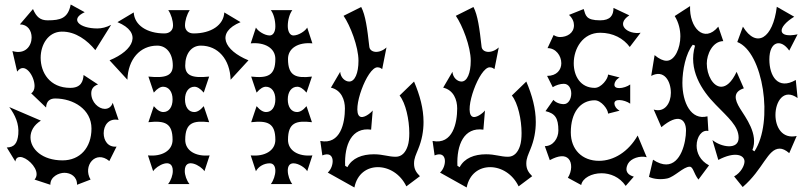

<svg xmlns="http://www.w3.org/2000/svg" viewBox="-20 -790 3571 850"><path d="M203 28C202 -8 241 -25 265 -25C293 -25 322 -8 321 28L381 5C345 -55 403 -128 464 -77L496 -141C458 -137 439 -168 439 -200C439 -234 460 -268 505 -259L479 -335C473 -316 459 -308 444 -308C417 -308 384 -337 384 -377C384 -394 392 -409 414 -416L350 -458C348 -430 339 -401 291 -401C200 -401 160 -469 160 -534C160 -592 193 -649 253 -650C315 -651 367 -611 402 -568L472 -680C451 -669 430 -664 411 -664C331 -664 287 -705 355 -736L293 -770C281 -709 248 -700 191 -700C158 -700 141 -715 126 -750L68 -682C103 -682 120 -654 120 -624C120 -587 92 -547 35 -564L56 -473C89 -519 133 -454 133 -409C133 -395 128 -383 118 -377L184 -314C185 -342 201 -354 224 -354C305 -354 385 -306 385 -221C385 -136 334 -80 257 -80C167 -80 115 -130 115 -182C115 -209 129 -236 161 -256L21 -316C47 -281 65 -242 61 -196C57 -155 43 -138 10 -137L48 -75C50 -89 58 -95 69 -95C96 -95 142 -54 142 -19C142 -10 139 -2 133 5Z M819 25C806 9 798 -15 798 -33C798 -97 871 -56 885 -32L908 -102C846 -96 800 -123 800 -171C800 -248 837 -257 906 -249L882 -320C866 -301 852 -294 840 -294C815 -294 799 -316 799 -350C799 -384 816 -406 841 -406C852 -406 866 -399 882 -380L906 -451C830 -443 800 -456 800 -500C800 -553 828 -588 869 -588C945 -588 998 -528 1001 -437L1080 -523C972 -567 934 -646 1045 -692L973 -735C970 -679 915 -642 837 -642C814 -642 799 -656 799 -677C799 -698 807 -726 820 -745H725C738 -726 746 -698 746 -677C746 -656 731 -642 708 -642C630 -642 575 -679 572 -735L500 -692C611 -646 573 -567 465 -523L544 -437C547 -528 600 -588 676 -588C717 -588 745 -553 745 -500C745 -456 715 -443 637 -451L661 -380C677 -399 691 -406 702 -406C727 -406 744 -384 744 -350C744 -316 728 -294 703 -294C691 -294 677 -301 661 -320L637 -249C710 -257 744 -245 744 -171C744 -123 697 -96 635 -102L658 -32C672 -56 745 -97 745 -33C745 -15 737 9 724 25Z M1274 25C1263 11 1254 -14 1254 -35C1254 -53 1261 -67 1279 -67C1302 -67 1332 -47 1340 -32L1363 -102C1301 -96 1255 -123 1255 -171C1255 -248 1292 -257 1361 -249L1337 -320C1321 -301 1307 -294 1295 -294C1270 -294 1254 -316 1254 -350C1254 -384 1271 -406 1296 -406C1307 -406 1321 -399 1337 -380L1361 -451C1292 -443 1255 -452 1255 -529C1255 -577 1301 -604 1363 -598L1340 -668C1332 -653 1302 -633 1279 -633C1264 -633 1254 -650 1254 -675C1254 -701 1262 -729 1274 -745H1179C1191 -730 1199 -701 1199 -673C1199 -649 1189 -633 1174 -633C1151 -633 1121 -653 1113 -668L1090 -598C1152 -604 1199 -577 1199 -529C1199 -455 1165 -443 1092 -451L1116 -380C1132 -399 1146 -406 1157 -406C1182 -406 1199 -384 1199 -350C1199 -316 1183 -294 1158 -294C1146 -294 1132 -301 1116 -320L1092 -249C1165 -257 1199 -245 1199 -171C1199 -123 1152 -96 1090 -102L1113 -32C1124 -53 1149 -67 1174 -67C1192 -67 1199 -52 1199 -34C1199 -15 1191 9 1179 25Z M1549 40C1561 -21 1605 -50 1653 -50C1701 -50 1752 -21 1779 35L1839 -10C1822 -27 1813 -42 1813 -66C1813 -90 1822 -106 1831 -129C1848 -170 1855 -210 1855 -250C1855 -309 1839 -368 1813 -429L1749 -367C1776 -334 1792 -260 1792 -201C1792 -179 1790 -159 1785 -144C1776 -116 1759 -96 1732 -96C1699 -96 1676 -107 1635 -107C1583 -107 1539 -90 1518 -50L1508 -56C1504 -149 1537 -228 1623 -216L1630 -301C1621 -289 1588 -263 1572 -275C1536 -302 1605 -492 1651 -492C1663 -492 1669 -486 1672 -484L1691 -580C1658 -550 1618 -557 1615 -583C1606 -664 1598 -723 1579 -759L1501 -720C1530 -678 1567 -584 1567 -521C1567 -466 1551 -429 1526 -429C1508 -429 1488 -446 1486 -472L1445 -402C1492 -391 1507 -347 1507 -310C1507 -247 1488 -148 1398 -166L1407 -102C1466 -126 1461 -52 1431 -26Z M2046 40C2058 -21 2102 -50 2150 -50C2198 -50 2249 -21 2276 35L2336 -10C2319 -27 2310 -42 2310 -66C2310 -90 2319 -106 2328 -129C2345 -170 2352 -210 2352 -250C2352 -309 2336 -368 2310 -429L2246 -367C2273 -334 2289 -260 2289 -201C2289 -179 2287 -159 2282 -144C2273 -116 2256 -96 2229 -96C2196 -96 2173 -107 2132 -107C2080 -107 2036 -90 2015 -50L2005 -56C2001 -149 2034 -228 2120 -216L2127 -301C2118 -289 2085 -263 2069 -275C2033 -302 2102 -492 2148 -492C2160 -492 2166 -486 2169 -484L2188 -580C2155 -550 2115 -557 2112 -583C2103 -664 2095 -723 2076 -759L1998 -720C2027 -678 2064 -584 2064 -521C2064 -466 2048 -429 2023 -429C2005 -429 1985 -446 1983 -472L1942 -402C1989 -391 2004 -347 2004 -310C2004 -247 1985 -148 1895 -166L1904 -102C1963 -126 1958 -52 1928 -26Z M2803 -190C2762 -118 2697 -78 2632 -78C2557 -78 2507 -128 2507 -204C2507 -292 2549 -346 2613 -346C2642 -346 2672 -306 2672 -287L2723 -300C2707 -309 2700 -322 2700 -332C2700 -343 2709 -347 2722 -347C2737 -347 2758 -340 2770 -331V-416C2758 -407 2737 -400 2722 -400C2709 -400 2700 -404 2700 -415C2700 -425 2707 -438 2723 -447L2672 -460C2672 -441 2642 -401 2613 -401C2550 -401 2520 -453 2520 -510C2520 -575 2560 -645 2637 -645C2694 -645 2740 -620 2768 -582L2816 -645C2759 -636 2703 -681 2766 -722L2696 -755C2696 -722 2682 -700 2637 -700C2573 -700 2573 -722 2564 -750L2499 -724C2515 -709 2521 -693 2521 -678C2521 -643 2490 -626 2459 -626C2450 -626 2440 -629 2431 -635L2404 -577C2441 -577 2465 -543 2465 -510C2465 -481 2445 -454 2402 -454L2427 -404C2441 -413 2460 -419 2476 -419C2498 -419 2509 -398 2509 -376C2509 -353 2497 -329 2476 -329C2457 -329 2439 -337 2430 -348L2395 -298C2437 -288 2452 -268 2452 -212C2452 -178 2429 -143 2392 -143L2414 -81C2453 -102 2481 -104 2497 -87C2513 -70 2513 -33 2494 -3L2553 29C2559 -2 2599 -23 2643 -23C2681 -23 2723 -7 2750 33L2786 -8C2764 -14 2742 -29 2760 -65C2773 -89 2813 -102 2843 -94Z M3268 38C3359 -40 3378 -132 3432 -132C3444 -132 3458 -126 3474 -112L3507 -188C3442 -174 3413 -228 3413 -281C3413 -341 3450 -400 3511 -356L3503 -436C3424 -390 3386 -453 3386 -527C3386 -607 3437 -620 3474 -566L3511 -638C3421 -619 3418 -668 3496 -716L3419 -760C3402 -620 3329 -574 3269 -672L3244 -604C3359 -560 3406 -250 3320 -120L3311 -126C3339 -196 3280 -271 3256 -310C3232 -349 3224 -383 3273 -399L3241 -472C3219 -425 3195 -406 3173 -406C3137 -406 3109 -457 3109 -509C3109 -549 3134 -607 3182 -608L3160 -672C3097 -596 3031 -668 3035 -763L2967 -719C2985 -690 2992 -658 2992 -629C2992 -578 2968 -521 2931 -521C2916 -521 2898 -529 2878 -546L2863 -454C2920 -484 2950 -431 2950 -379C2950 -334 2923 -290 2874 -305L2908 -227C2984 -291 3017 -262 3017 -212C3017 -159 2994 -62 2929 -62C2913 -62 2893 -68 2871 -83L2853 -7C2874 3 2906 6 2934 0C2966 -7 3006 -52 3033 -52C3049 -52 3050 -24 3072 5L3119 -58C3079 -79 3064 -114 3064 -145C3064 -184 3087 -217 3116 -210L3112 -275C3039 -256 3001 -336 3001 -423C3001 -479 3016 -554 3047 -592L3057 -588C3026 -483 3085 -391 3148 -327C3203 -270 3250 -232 3250 -180C3250 -125 3173 -138 3134 -170L3160 -82C3234 -121 3276 -104 3276 -75C3276 -58 3261 -26 3230 -9Z"/></svg>

Font: Malebolge Adversarial
Style: Regular
Weight: 400
Designer: Ariel Martín Pérez
Foundry: Tunera Type Foundry
Version: Version 0.007;hotconv 1.0.109;makeotfexe 2.5.65596